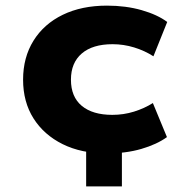

<svg xmlns="http://www.w3.org/2000/svg" viewBox="-20 -534 643 682"><path d="M286 128V-67H413V128ZM359 11Q269 11 202.5 -22Q136 -55 99 -113.5Q62 -172 62 -251Q62 -330 99 -389.5Q136 -449 203 -481.5Q270 -514 360 -514Q427 -514 483 -498Q539 -482 574 -456L525 -334Q494 -354 456.5 -365.5Q419 -377 380 -377Q309 -377 270.5 -344Q232 -311 232 -251Q232 -190 270.5 -158Q309 -126 379 -126Q419 -126 456 -137.5Q493 -149 523 -168L573 -47Q537 -21 482 -5Q427 11 359 11Z"/></svg>

Font: Nunito Sans 7pt SemiExpanded ExtraBold
Style: Regular
Weight: 800
Width: 6
Designer: Vernon Adams
Foundry: Vernon Adams
Version: Version 3.101;gftools[0.9.27]